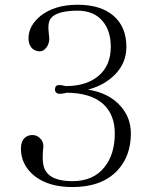

<svg xmlns="http://www.w3.org/2000/svg" viewBox="-20 -755 636 793"><path d="M252.9 -371.1 252 -372.1Q353.5 -372.1 405.3 -326.2Q454.1 -282.2 454.1 -204.1Q454.1 -118.2 412.1 -65.4Q366.2 -6.8 279.3 -6.8Q193.4 -6.8 168 -49.8Q153.3 -73.2 157.2 -128.9L159.2 -149.4Q159.2 -172.9 143.6 -185.5Q130.9 -197.3 114.3 -197.3Q94.7 -197.3 82 -185.5Q66.4 -170.9 66.4 -141.6Q66.4 -75.2 120.1 -30.3Q178.7 17.6 279.3 17.6Q400.4 17.6 464.8 -50.8Q520.5 -110.4 520.5 -204.1Q520.5 -269.5 477.5 -317.4Q429.7 -371.1 343.8 -384.8Q412.1 -403.3 455.1 -447.3Q502 -495.1 502 -561.5Q502 -643.6 449.2 -689.5Q396.5 -735.4 300.8 -735.4Q206.1 -735.4 147.5 -689.5Q97.7 -648.4 97.7 -596.7Q97.7 -569.3 113.3 -554.7Q126 -543 144.5 -543Q159.2 -543 170.9 -557.6Q183.6 -574.2 183.6 -595.7L181.6 -616.2Q175.8 -660.2 189.5 -678.7Q213.9 -710.9 300.8 -710.9Q368.2 -710.9 404.3 -667Q437.5 -627.9 437.5 -561.5Q437.5 -484.4 387.7 -442.4Q337.9 -399.4 251 -399.4Q228.5 -405.3 218.8 -403.3Q207 -400.4 207 -385.7Q207 -372.1 219.7 -368.2Q230.5 -366.2 252.9 -371.1Z"/></svg>

Font: Batang
Style: Regular
Weight: 400
Version: Version 2.21